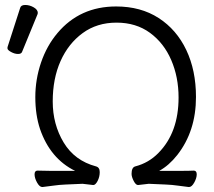

<svg xmlns="http://www.w3.org/2000/svg" viewBox="-20 -737 861 772"><path d="M312 2 243 5Q218 6 194 9.5Q170 13 151 15H150Q139 15 129 -3Q119 -21 119 -36Q119 -51 131 -51Q154 -50 183 -50H282Q182 -99 141 -218Q122 -275 122 -346.5Q122 -418 145 -485.5Q168 -553 211 -604Q301 -711 447 -711Q546 -711 618 -664.5Q690 -618 729 -536Q768 -454 768 -347Q768 -210 693 -114Q659 -71 620 -50H707Q742 -50 759 -51Q771 -51 771 -36Q771 -21 761 -3Q751 15 740 15H739Q720 13 696 9.5Q672 6 647 5L578 2L535 7Q526 7 517.5 -9.5Q509 -26 509 -38Q509 -64 524 -68Q578 -82 617 -122Q698 -204 698 -345Q698 -427 668.5 -495.5Q639 -564 583 -605Q527 -646 448.5 -646Q370 -646 312.5 -604Q255 -562 223.5 -491.5Q192 -421 192 -329Q192 -237 236 -164Q280 -91 366 -68Q381 -64 381 -45Q381 -26 372.5 -9.5Q364 7 355 7ZM61 -705Q64 -717 81.5 -717Q99 -717 115.5 -707.5Q132 -698 132 -685Q132 -682 131 -680L69 -529Q66 -520 52.5 -520Q39 -520 24.5 -528Q10 -536 10 -542.5Q10 -549 11 -550Z"/></svg>

Font: LXGW WenKai
Style: Regular
Weight: 400
Designer: LXGW / Fontworks Inc.
Foundry: LXGW / Fontworks Inc.
Version: Version 1.520; June 14, 2025